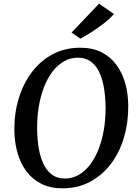

<svg xmlns="http://www.w3.org/2000/svg" viewBox="-20 -1012 748 1042"><path d="M318.5 10Q252.5 10 203.8 -14.8Q155 -39.5 122.8 -83Q90.5 -126.5 74.5 -183.8Q58.5 -241 58 -306Q57 -396.5 81.5 -477.2Q106 -558 152.5 -620Q199 -682 265.5 -717.5Q332 -753 416 -753Q483 -753 531.8 -728Q580.5 -703 612.2 -659.5Q644 -616 659.8 -559.5Q675.5 -503 676 -440Q677 -349 653.2 -267.8Q629.5 -186.5 583 -124.2Q536.5 -62 470 -26Q403.5 10 318.5 10ZM331 -43Q372 -43 406.8 -62.8Q441.5 -82.5 468.8 -118.2Q496 -154 515 -202.5Q534 -251 543.8 -309Q553.5 -367 553 -430.5Q552 -493 542.8 -542.8Q533.5 -592.5 515.2 -627.2Q497 -662 469.2 -680.5Q441.5 -699 403 -699Q362.5 -699 327.8 -679.5Q293 -660 265.8 -624.5Q238.5 -589 219.5 -540.8Q200.5 -492.5 190.8 -435.2Q181 -378 181.5 -314.5Q182 -251 191.5 -200.8Q201 -150.5 219.5 -115.2Q238 -80 265.8 -61.5Q293.5 -43 331 -43ZM416 -802 368.5 -835.5 517.5 -992 598.5 -936Q574.5 -909 541.2 -883.2Q508 -857.5 474.5 -836.5Q441 -815.5 416 -802Z"/></svg>

Font: Merriweather Light 18pt Medium
Style: Italic
Weight: 500
Italic angle: -7.8°
Version: Version 2.101